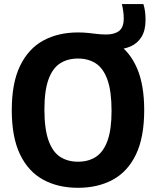

<svg xmlns="http://www.w3.org/2000/svg" viewBox="-20 -908 762 938"><path d="M361 9.5Q263.5 9.5 190.8 -30.2Q118 -70 77.8 -153.8Q37.5 -237.5 37.5 -370Q37.5 -502.5 78 -586.2Q118.5 -670 191.2 -709.8Q264 -749.5 361 -749.5Q388.5 -749.5 411.2 -747Q434 -744.5 455 -742Q476 -739.5 498.5 -739.5Q539.5 -739.5 562 -757Q584.5 -774.5 584.5 -817.5Q584.5 -835 582.2 -851.8Q580 -868.5 575.5 -888H680.5Q686.5 -869 688.8 -850.2Q691 -831.5 691 -810Q691 -759.5 671.2 -727.5Q651.5 -695.5 616.2 -680.5Q581 -665.5 535 -665.5L552 -696.5Q615 -654.5 649.8 -573.8Q684.5 -493 684.5 -370Q684.5 -237.5 644.5 -153.8Q604.5 -70 531.5 -30.2Q458.5 9.5 361 9.5ZM361 -118Q412.5 -118 449 -142Q485.5 -166 505.2 -220.5Q525 -275 525 -366.5Q525 -461.5 505.2 -517.5Q485.5 -573.5 448.8 -597.8Q412 -622 361 -622Q310 -622 273.2 -598.2Q236.5 -574.5 216.8 -519.8Q197 -465 197 -373.5Q197 -278.5 216.8 -222.5Q236.5 -166.5 273.2 -142.2Q310 -118 361 -118Z"/></svg>

Font: Encode Sans SemiCondensed
Style: Bold
Weight: 700
Width: 4
Designer: Multiple Designers
Foundry: Impallari Type
Version: Version 3.002